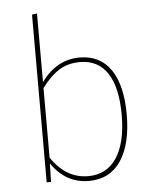

<svg xmlns="http://www.w3.org/2000/svg" viewBox="-53 -781 670 836"><g transform="rotate(-5 282.0 -363.0)"><path d="M308 -529Q397 -529 444 -460.5Q491 -392 491 -264Q491 -135 442.5 -62.5Q394 10 302 10Q201 10 139 -81L137 0H118V-733L140 -736V-436Q207 -529 308 -529ZM301 -11Q382 -11 425.5 -77Q469 -143 469 -264Q469 -384 428 -446.5Q387 -509 308 -509Q254 -509 215 -484Q176 -459 140 -410V-106Q204 -11 301 -11Z"/></g></svg>

Font: FiraGO Thin
Style: Regular
Weight: 100
Designer: bBox Type
Foundry: bBox Type GmbH
Version: Version 1.001;PS 001.001;hotconv 1.0.88;makeotf.lib2.5.64775